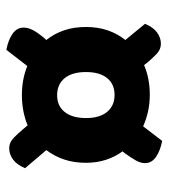

<svg xmlns="http://www.w3.org/2000/svg" viewBox="17 -589 531 605"><g transform="rotate(90 282.5 -286.5)"><path d="M493 -292Q493 -254 482.5 -223Q472 -192 453 -167L510 -100Q499 -74 482.5 -62Q466 -50 447 -50Q429 -50 414.5 -64Q400 -78 386 -95L375 -108Q331 -90 279 -90Q230 -90 188 -107L137 -41Q106 -47 86.5 -60.5Q67 -74 67 -95Q67 -110 75 -125Q83 -140 97 -157L106 -167Q86 -192 75.5 -223Q65 -254 65 -292Q65 -329 75.5 -360Q86 -391 106 -416L55 -478Q66 -504 82.5 -516Q99 -528 118 -528Q136 -528 150.5 -514Q165 -500 179 -483L185 -475Q227 -493 279 -493Q306 -493 331 -487.5Q356 -482 378 -472L424 -532Q455 -526 474.5 -512.5Q494 -499 494 -478Q494 -464 485.5 -449Q477 -434 464 -416L457 -407Q474 -384 483.5 -355Q493 -326 493 -292ZM207 -292Q207 -248 226.5 -224.5Q246 -201 280 -201Q314 -201 333 -225Q352 -249 352 -292Q352 -335 332.5 -358.5Q313 -382 279 -382Q245 -382 226 -358.5Q207 -335 207 -292Z"/></g></svg>

Font: Baloo Thambi
Style: Regular
Weight: 400
Designer: Aadarsh Rajan and Ek Type
Foundry: Ek Type
Version: Version 1.443;PS 1.000;hotconv 16.6.51;makeotf.lib2.5.65220;